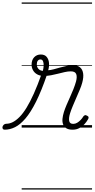

<svg xmlns="http://www.w3.org/2000/svg" viewBox="-175 -1030 763 1550"><path d="M-137 17Q-148 17 -152.5 9.5Q-157 2 -154.5 -7Q-152 -16 -144 -23.5Q-136 -31 -123 -31Q-98 -31 -72 -44Q-46 -57 -18 -85Q10 -113 39 -160Q68 -207 98.5 -275Q129 -343 161 -434L205 -429Q160 -297 116.5 -210Q73 -123 30.5 -73.5Q-12 -24 -53.5 -3.5Q-95 17 -137 17ZM411 17Q379 17 360.5 5.5Q342 -6 334.5 -26Q327 -46 329.5 -71.5Q332 -97 341 -126Q349 -151 362 -182Q375 -213 390 -245.5Q405 -278 418 -311Q431 -344 439 -373Q449 -411 440 -432.5Q431 -454 397 -454Q373 -454 347 -448Q321 -442 293.5 -435Q266 -428 237.5 -422.5Q209 -417 179 -417Q148 -417 125.5 -429.5Q103 -442 91.5 -463Q80 -484 80 -507Q80 -546 101 -568Q122 -590 154 -590Q186 -590 202 -570.5Q218 -551 220.5 -522Q223 -493 214 -463Q234 -464 258 -470.5Q282 -477 308.5 -484.5Q335 -492 362.5 -497.5Q390 -503 416 -503Q451 -503 471 -486.5Q491 -470 496 -438.5Q501 -407 489 -363Q482 -336 468.5 -304.5Q455 -273 440.5 -239.5Q426 -206 412.5 -174Q399 -142 390 -113Q379 -77 383.5 -53.5Q388 -30 416 -30Q433 -30 448 -39Q463 -48 476 -61.5Q489 -75 497 -89Q501 -95 508.5 -99Q516 -103 528 -96Q539 -91 540 -83Q541 -75 535 -66Q524 -46 506.5 -27Q489 -8 465 4.5Q441 17 411 17ZM171 -458Q177 -481 177.5 -502Q178 -523 172 -536.5Q166 -550 151 -550Q138 -550 130 -539.5Q122 -529 122 -510Q122 -490 134.5 -475Q147 -460 171 -458ZM0 490H568V500H0ZM0 -20H568V0H0ZM0 -505H568V-500H0ZM0 -1010H568V-1000H0Z"/></svg>

Font: Playwrite RO Guides
Style: Regular
Weight: 400
Designer: Veronika Burian, José Scaglione
Foundry: TypeTogether
Version: Version 1.003